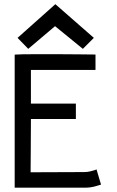

<svg xmlns="http://www.w3.org/2000/svg" viewBox="-20 -891 558 913"><path d="M243.2 -871.1 426.3 -710.9 374 -658.7 241.7 -766.6 114.3 -658.7 63.5 -710.9ZM49.8 -631.3Q77.1 -633.3 149.4 -633.3Q149.4 -633.3 197.3 -633.3H251Q292 -633.3 352.3 -632.6Q412.6 -631.8 426.3 -631.8H434.1V-558.6H127V-398.4H340.8V-325.2H127V-310.5Q127 -253.4 126.2 -168.2Q125.5 -83 125.5 -71.8L381.8 -72.8Q394 -72.8 408.2 -75.9Q422.4 -79.1 430.7 -82L439 -85.4L460.4 -13.2Q456.1 -11.7 444.3 -8.3Q432.6 -4.9 426.3 -3.2Q419.9 -1.5 408 0Q396 1.5 382.8 1.5H49.8Z"/></svg>

Font: Fantasque Sans Mono
Style: Regular
Weight: 400
Monospace: yes
Designer: Jany Belluz
Version: Version 1.8.0 ; ttfautohint (v1.8.2)